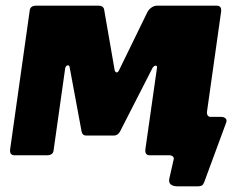

<svg xmlns="http://www.w3.org/2000/svg" viewBox="-20 -550 862 680"><path d="M611 110Q573 110 580 81L595 15Q597 9 592.5 4.5Q588 0 580 0H542L551 -136H708L713 -154Q712 -136 727 -136H763Q774 -136 779.5 -130Q785 -124 780 -113L707 85Q703 98 698.5 104Q694 110 678 110ZM32 0Q13 0 16 -22L85 -511Q86 -530 109 -530H328Q347 -530 349 -515L386 -302Q388 -294 393 -293.5Q398 -293 402 -302L501 -505Q506 -516 516 -523Q526 -530 537 -530H747Q766 -530 763 -508L694 -19Q693 0 670 0H511Q492 0 495 -22L536 -310Q537 -318 531 -317.5Q525 -317 520 -309L405 -84Q397 -70 384 -70H285Q272 -70 269 -84L227 -310Q226 -320 219.5 -318.5Q213 -317 211 -309L170 -19Q169 0 146 0Z"/></svg>

Font: Libre Franklin Black
Style: Italic
Weight: 900
Italic angle: -8°
Designer: Pablo Impallari, Rodrigo Fuenzalida, Nhung Nguyen
Foundry: Impallari Type
Version: Version 3.000